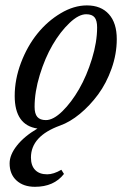

<svg xmlns="http://www.w3.org/2000/svg" viewBox="-20 -472 478 721"><path d="M111.3 229.5Q67.9 229.5 42 205.8Q16.1 182.1 16.1 141.6Q16.1 109.4 43.5 74.7Q70.8 40 120.6 10.7Q35.2 -2 35.2 -111.8Q35.2 -173.8 58.8 -236.3Q82.5 -298.8 120.4 -345.7Q158.2 -392.6 207.8 -422.1Q257.3 -451.7 306.2 -451.7Q359.4 -451.7 388.9 -418.7Q418.5 -385.7 418.5 -325.2Q418.5 -269 398.9 -214.1Q379.4 -159.2 348.4 -117.2Q317.4 -75.2 280 -44.4Q242.7 -13.7 205.6 -0.5Q96.2 39.1 96.2 119.6Q96.2 149.9 112.1 166.3Q127.9 182.6 157.2 182.6Q181.2 182.6 210.4 165.5L220.2 181.2Q182.6 229.5 111.3 229.5ZM152.3 -21Q180.2 -21 214.4 -54.4Q248.5 -87.9 277.1 -137.7Q305.7 -187.5 325.2 -250.7Q344.7 -314 344.7 -369.1Q344.7 -395 335.2 -406.7Q325.7 -418.5 303.7 -418.5Q275.4 -418.5 241 -385.7Q206.5 -353 177.7 -303.7Q148.9 -254.4 129.4 -190.7Q109.9 -127 109.9 -70.8Q109.9 -44.9 120.1 -33Q130.4 -21 152.3 -21Z"/></svg>

Font: Elstob 10pt
Style: Italic
Weight: 400
Italic angle: -20°
Designer: Peter S. Baker
Version: Version 1.015